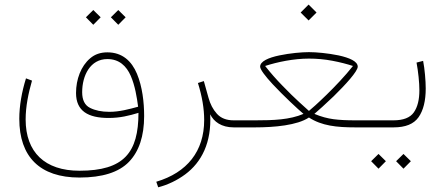

<svg xmlns="http://www.w3.org/2000/svg" viewBox="-20 -548 1915 826"><path d="M457 -473.6 488.8 -441.4 520.5 -473.6 488.8 -504.9ZM349.6 -473.6 381.3 -441.4 413.1 -473.6 381.3 -504.9ZM321.8 215.8C419.9 215.8 491.2 193.4 534.7 148.4C578.1 103.5 600.1 37.6 600.1 -48.8C600.1 -107.9 592.3 -175.3 569.3 -230.5C546.4 -285.2 506.3 -322.8 441.9 -322.8C412.6 -322.8 388.2 -314.5 368.2 -297.4C328.1 -263.7 307.1 -206.5 307.1 -147.9C307.1 -70.3 358.9 -40.5 447.3 -40.5C496.6 -40.5 535.2 -50.3 575.7 -62.5C575.7 108.4 513.2 186.5 321.8 186.5C172.9 186.5 90.3 106.9 90.3 -34.2C90.3 -89.4 102.1 -147 117.7 -201.2L91.8 -210.9C73.7 -152.8 63 -92.3 63 -37.1C63 126.5 151.4 215.8 321.8 215.8ZM450.7 -66.9C417 -66.9 389.2 -72.8 367.2 -84C344.7 -95.2 333.5 -117.7 333.5 -151.4C333.5 -223.1 368.2 -293.9 441.9 -293.9C492.7 -293.9 523.9 -264.2 542.5 -221.7C561 -179.2 568.8 -129.4 574.2 -88.9C536.6 -78.6 494.1 -66.9 450.7 -66.9Z M1015.1 0V-30.3H985.4C954.1 -30.3 930.2 -39.6 913.1 -58.6C896 -77.6 884.3 -100.6 877 -127.4L856.9 -199.2L831.5 -190.9C849.6 -133.3 858.4 -80.1 858.4 -31.7C858.4 102.5 785.2 194.3 652.3 233.9L660.6 257.8C703.1 246.6 741.7 228 776.9 202.1C847.2 149.9 890.6 65.4 884.3 -56.2C899.9 -24.4 932.6 0 985.4 0Z M1273.4 -494.1 1307.6 -460 1341.8 -494.1 1307.6 -528.3ZM1309.1 -323.7C1278.3 -323.7 1228 -319.3 1181.6 -309.6C1134.8 -299.8 1099.1 -284.2 1099.1 -261.2C1099.1 -249 1121.6 -219.7 1152.8 -186C1198.7 -136.7 1262.2 -77.6 1285.6 -58.1C1226.6 -32.7 1156.2 -30.3 1078.1 -30.3H995.6V0H1077.6C1160.2 0 1258.8 -8.8 1309.1 -42.5C1363.8 -6.8 1428.2 0 1508.8 0H1587.4V-30.3H1508.8C1472.2 -30.3 1440.9 -31.7 1415 -35.2C1389.2 -38.6 1361.3 -45.9 1332.5 -58.1C1348.1 -71.3 1380.4 -100.1 1415.5 -133.8C1466.8 -184.1 1519 -241.2 1519 -261.2C1519 -284.2 1483.4 -299.3 1437 -309.6C1390.1 -319.3 1339.8 -323.7 1309.1 -323.7ZM1309.1 -295.9C1342.3 -295.9 1376 -293 1409.7 -286.6C1443.4 -280.3 1472.7 -272.5 1498.5 -264.2C1430.2 -177.7 1327.1 -85 1309.1 -70.8C1302.7 -76.2 1288.6 -88.9 1267.6 -108.4C1246.6 -127.4 1222.7 -150.9 1195.8 -178.7C1168.9 -206.1 1144 -234.4 1120.6 -264.2C1172.9 -281.2 1243.2 -295.9 1309.1 -295.9Z M1566.9 0H1673.3C1724.6 0 1760.3 -14.6 1780.8 -43.9C1801.3 -73.2 1811.5 -114.3 1811.5 -167.5C1811.5 -200.2 1807.1 -252 1800.3 -286.1L1772 -278.8C1779.3 -239.7 1784.2 -192.9 1784.2 -159.7C1784.2 -119.1 1776.4 -87.4 1760.3 -64.5C1744.1 -41.5 1714.8 -30.3 1672.4 -30.3H1566.9ZM1684.1 145.5 1715.8 177.7 1747.6 145.5 1715.8 114.3ZM1576.7 145.5 1608.4 177.7 1640.1 145.5 1608.4 114.3Z"/></svg>

Font: Vazirmatn Thin
Style: Regular
Weight: 100
Designer: Saber Rastikerdar
Foundry: Saber Rastikerdar
Version: Version 33.003